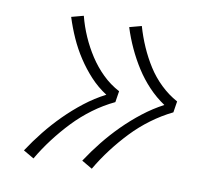

<svg xmlns="http://www.w3.org/2000/svg" viewBox="-62 -658 724 642"><g transform="rotate(10 300.0 -337.5)"><path d="M288 -88 252 -109Q275 -144 301 -176.5Q327 -209 357 -239Q387 -269 420.5 -295Q454 -321 490 -340Q460 -360 435 -386.5Q410 -413 390.5 -443.5Q371 -474 355.5 -507.5Q340 -541 329 -576L370 -587Q380 -552 394.5 -519Q409 -486 428 -456Q447 -426 473 -401Q499 -376 530 -359L524 -321Q487 -303 452.5 -277.5Q418 -252 389 -221.5Q360 -191 334.5 -157.5Q309 -124 288 -88ZM90 -88 54 -109Q77 -144 103 -176.5Q129 -209 159 -239Q189 -269 222.5 -295Q256 -321 293 -340Q262 -360 237.5 -386.5Q213 -413 193 -443.5Q173 -474 158 -507.5Q143 -541 132 -576L173 -587Q182 -552 196.5 -519Q211 -486 230.5 -456Q250 -426 275.5 -401Q301 -376 333 -359L327 -321Q289 -303 254.5 -277.5Q220 -252 191 -221.5Q162 -191 136.5 -157.5Q111 -124 90 -88Z"/></g></svg>

Font: Iosevka Etoile Extralight
Style: Italic
Weight: 200
Italic angle: -9°
Designer: Belleve Invis
Foundry: Belleve Invis
Version: Version 22.1.2; ttfautohint (v1.8.4)